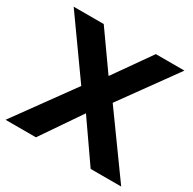

<svg xmlns="http://www.w3.org/2000/svg" viewBox="-154 -859 1023 1018"><g transform="rotate(30 357.0 -350.0)"><path d="M3 0 261 -356 16 -700H200L360 -474L519 -700H694L450 -362L711 0H524L355 -243L189 0Z"/></g></svg>

Font: Montserrat Z
Style: Bold
Weight: 700
Designer: Julieta Ulanovsky
Foundry: Julieta Ulanovsky
Version: Version 8.000